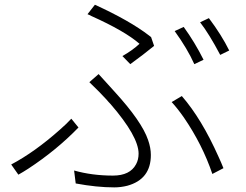

<svg xmlns="http://www.w3.org/2000/svg" viewBox="-20 -769 1040 811"><path d="M755.9 -655.3Q802.7 -590.8 839.8 -516.6L800.8 -498Q771.5 -563.5 717.8 -637.7ZM862.3 -692.4Q916 -621.1 948.2 -555.7L910.2 -537.1Q863.3 -626 825.2 -674.8ZM530.3 -498 497.1 -532.2Q540 -556.6 569.3 -584Q507.8 -637.7 366.2 -701.2Q357.4 -706.1 349.6 -709L380.9 -749Q528.3 -681.6 609.4 -619.1Q614.3 -615.2 618.2 -612.3L630.9 -575.2Q586.9 -539.1 530.3 -498ZM299.8 5.9 293 -48.8Q369.1 -27.3 457 -27.3Q529.3 -27.3 554.7 -75.2Q565.4 -94.7 565.4 -120.1Q565.4 -192.4 447.3 -329.1Q438.5 -337.9 429.7 -348.6Q402.3 -378.9 357.4 -421.9L396.5 -456.1Q409.2 -442.4 436.5 -412.1Q455.1 -391.6 463.9 -381.8Q579.1 -255.9 605.5 -177.7Q617.2 -144.5 617.2 -114.3Q617.2 -11.7 517.6 15.6Q490.2 22.5 462.9 22.5Q388.7 22.5 299.8 5.9ZM923.8 -58.6 877 -34.2Q835 -158.2 756.8 -272.5Q729.5 -311.5 705.1 -337.9L748 -363.3Q832 -266.6 903.3 -106.4Q915 -81.1 923.8 -58.6ZM311.5 -230.5Q218.8 -134.8 99.6 -56.6Q77.1 -42 57.6 -31.2L27.3 -74.2Q127 -127 232.4 -220.7Q262.7 -247.1 281.2 -267.6Z"/></svg>

Font: Taipei Sans TC Beta Light
Style: Regular
Weight: 300
Designer: JT Foundry
Foundry: JT Foundry
Version: Version 1.000